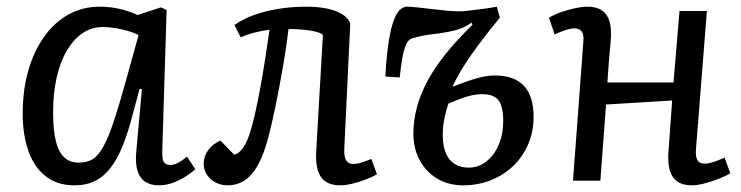

<svg xmlns="http://www.w3.org/2000/svg" viewBox="-20 -541 2220 575"><path d="M466 -90Q465 -65 470.5 -56Q476 -47 491 -47Q501 -47 513.5 -53.5Q526 -60 540 -72L565 -34Q554 -24 536 -12.5Q518 -1 497.5 6.5Q477 14 456 14Q431 14 414.5 3Q398 -8 391.5 -30.5Q385 -53 388 -86L405 -274L398 -275L376 -193Q363 -143 347.5 -104.5Q332 -66 312 -39.5Q292 -13 265.5 0.5Q239 14 203 14Q150 14 115.5 -14Q81 -42 64.5 -90.5Q48 -139 48 -201Q48 -272 65 -330.5Q82 -389 113 -432Q144 -475 186 -498Q228 -521 278 -521Q313 -521 343.5 -513Q374 -505 392 -496L462 -519L479 -511ZM216 -54Q240 -54 257 -64Q274 -74 289.5 -102Q305 -130 322 -181.5Q339 -233 362 -317L395 -436Q376 -446 345 -453Q314 -460 287 -460Q254 -460 227 -441.5Q200 -423 180 -389Q160 -355 149.5 -308Q139 -261 139 -205Q139 -153 147 -119.5Q155 -86 172 -70Q189 -54 216 -54Z M682 -466Q707 -484 740.5 -496Q774 -508 814 -514.5Q854 -521 898 -521Q934 -521 961 -515Q988 -509 1005.5 -498Q1023 -487 1029 -471L1011 -94Q1010 -72 1016.5 -61Q1023 -50 1038 -50Q1047 -50 1058.5 -53Q1070 -56 1092 -65L1109 -19Q1093 -10 1073 -2.5Q1053 5 1033.5 9.5Q1014 14 999 14Q959 14 941.5 -10.5Q924 -35 927 -88L947 -436Q941 -444 911.5 -449Q882 -454 844 -454Q838 -402 828 -344.5Q818 -287 807 -232.5Q796 -178 785 -135Q765 -57 735.5 -21.5Q706 14 662 14Q642 14 625.5 5.5Q609 -3 599.5 -18Q590 -33 590 -51Q590 -73 603.5 -91.5Q617 -110 640 -120L681 -78Q695 -80 708 -98.5Q721 -117 731 -151Q737 -171 744.5 -204Q752 -237 759.5 -278Q767 -319 774 -363.5Q781 -408 787 -452Q768 -450 742.5 -443.5Q717 -437 701 -429Z M1335 -281Q1380 -299 1409.5 -307Q1439 -315 1461 -315Q1520 -315 1549 -284Q1578 -253 1578 -191Q1578 -147 1562 -109.5Q1546 -72 1517.5 -44.5Q1489 -17 1450.5 -1.5Q1412 14 1367 14Q1323 14 1289.5 -6Q1256 -26 1237 -61Q1218 -96 1218 -141Q1218 -180 1228.5 -219.5Q1239 -259 1260.5 -299Q1282 -339 1315.5 -380.5Q1349 -422 1395 -467L1392 -473Q1369 -456 1338 -449Q1307 -442 1275 -438.5Q1243 -435 1214 -426Q1205 -424 1198 -411Q1191 -398 1186 -373Q1181 -348 1177 -309L1134 -312Q1138 -385 1146.5 -431Q1155 -477 1168 -499Q1181 -521 1200 -521Q1209 -521 1228.5 -519Q1248 -517 1272 -514Q1296 -511 1318.5 -509Q1341 -507 1356 -507Q1366 -507 1387 -509.5Q1408 -512 1430.5 -515Q1453 -518 1468 -521L1477 -488Q1443 -447 1415 -409.5Q1387 -372 1367 -340Q1347 -308 1335 -281ZM1323 -231Q1315 -208 1310.5 -184.5Q1306 -161 1306 -138Q1306 -89 1326 -64Q1346 -39 1384 -39Q1413 -39 1436.5 -57.5Q1460 -76 1473.5 -107.5Q1487 -139 1487 -178Q1487 -222 1473 -240.5Q1459 -259 1424 -259Q1405 -259 1383 -253Q1361 -247 1323 -231Z M1993 -240 1795 -228 1778 0H1696L1727 -416Q1729 -438 1722 -447Q1715 -456 1700 -456Q1690 -456 1675.5 -451.5Q1661 -447 1641 -438L1624 -488Q1639 -497 1660 -504.5Q1681 -512 1702.5 -516.5Q1724 -521 1739 -521Q1766 -521 1782.5 -510Q1799 -499 1805.5 -476.5Q1812 -454 1809 -419Q1806 -388 1803.5 -357Q1801 -326 1799 -294H1997L2015 -508H2097L2064 -91Q2063 -70 2069 -60.5Q2075 -51 2091 -51Q2101 -51 2115.5 -55.5Q2130 -60 2150 -69L2167 -22Q2150 -12 2128.5 -4Q2107 4 2087 9Q2067 14 2052 14Q2012 14 1995 -11Q1978 -36 1982 -88Z"/></svg>

Font: Literata
Style: Italic
Weight: 400
Italic angle: -2°
Designer: Latin by Veronika Burian and Jose Scaglione. Greek by Irene Vlachou. Cyrillic by Vera Evstafieva
Foundry: TypeTogether
Version: Version 3.103;gftools[0.9.29]